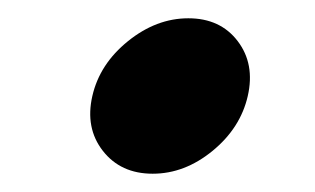

<svg xmlns="http://www.w3.org/2000/svg" viewBox="-20 -175 345 210"><path d="M92.5 -10Q73 -35 81 -70Q89 -105 120 -130Q151 -155 186 -155Q221 -155 240 -130Q259 -105 251 -70Q243 -35 212.5 -10Q182 15 147 15Q112 15 92.5 -10Z"/></svg>

Font: Miedinger
Style: Bold-Italic
Weight: 700
Italic angle: -13°
Version: Version 001.000